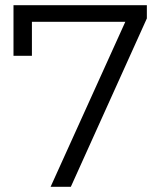

<svg xmlns="http://www.w3.org/2000/svg" viewBox="-20 -720 629 740"><path d="M546 -700V-649L253 0H175L463 -636H103V-505H32V-700Z"/></svg>

Font: Montserrat-Regular
Style: Regular
Weight: 400
Version: Version 7.200